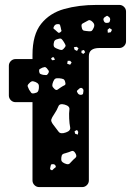

<svg xmlns="http://www.w3.org/2000/svg" viewBox="-20 -760 532 780"><path d="M139 0Q128 0 120 -8Q112 -16 112 -27V-345H43Q32 -345 24 -353Q16 -361 16 -372V-493Q16 -504 24 -512Q32 -520 43 -520H112V-537Q112 -619 147 -663Q182 -707 241 -723.5Q300 -740 372 -740H465Q476 -740 484 -732Q492 -724 492 -713V-592Q492 -581 484 -573Q476 -565 465 -565H384Q341 -565 341 -532V-27Q341 -16 333 -8Q325 0 314 0ZM420 -693Q416 -697 413 -695Q410 -693 405 -690Q398 -684 401 -677Q404 -667 412 -667Q419 -667 422.5 -668.5Q426 -670 427 -677Q430 -687 420 -693ZM356 -671Q350 -677 345 -678Q340 -679 333 -674Q322 -668 315.5 -664.5Q309 -661 312 -649Q314 -637 321 -635.5Q328 -634 341 -633Q350 -632 353.5 -635.5Q357 -639 361 -648Q367 -661 356 -671ZM216 -662Q203 -663 198 -650Q196 -644 199.5 -642Q203 -640 208 -635Q213 -631 216 -628Q219 -625 225 -629Q231 -633 229.5 -636.5Q228 -640 227 -647Q225 -654 224 -658Q223 -662 216 -662ZM425 -646 417 -639 418 -627 430 -629 435 -639ZM239 -590Q234 -598 230 -601.5Q226 -605 217 -602Q207 -600 203 -596Q199 -592 198 -582Q197 -572 201.5 -568Q206 -564 215 -561Q224 -557 229.5 -557Q235 -557 241 -565Q248 -572 246 -577Q244 -582 239 -590ZM291 -570 280 -568 283 -558 293 -553 299 -564ZM321 -557 311 -554V-545L319 -541L326 -548ZM199 -527H192L187 -521L193 -515L203 -517ZM265 -513H255L253 -501L265 -497L271 -506ZM170 -483Q165 -488 161.5 -487.5Q158 -487 152 -485Q145 -482 141.5 -479.5Q138 -477 139 -470Q140 -462 143.5 -460Q147 -458 155 -456Q163 -455 167.5 -455Q172 -455 176 -462Q180 -469 177.5 -473Q175 -477 170 -483ZM245 -426Q243 -436 237.5 -438.5Q232 -441 221 -442Q210 -443 205 -440.5Q200 -438 196 -428Q192 -418 192.5 -412Q193 -406 202 -398Q209 -392 214 -396Q219 -400 227 -405Q236 -411 242 -413.5Q248 -416 245 -426ZM124 -427Q114 -431 109 -429.5Q104 -428 97 -420Q91 -414 92.5 -409Q94 -404 98 -396Q103 -388 106.5 -383.5Q110 -379 119 -381Q130 -383 133.5 -387.5Q137 -392 138 -402Q139 -413 136 -418Q133 -423 124 -427ZM313 -402Q307 -405 301 -399Q297 -395 294 -392.5Q291 -390 294 -385Q299 -373 311 -375Q317 -376 317.5 -380Q318 -384 319 -390Q320 -398 313 -402ZM261 -279Q260 -301 262 -315Q264 -329 243 -335Q222 -341 217 -327.5Q212 -314 200 -296Q191 -283 188.5 -275Q186 -267 196 -254Q210 -236 218 -225Q226 -214 248 -222Q268 -229 265 -243Q262 -257 261 -279ZM293 -232 283 -227 285 -217 296 -213 298 -224ZM286 -138Q279 -150 270 -146Q261 -142 247 -138Q237 -136 233.5 -132.5Q230 -129 229 -119Q228 -109 231 -104.5Q234 -100 243 -96Q252 -92 257.5 -93Q263 -94 269 -102Q279 -113 286.5 -119Q294 -125 286 -138ZM206 -86Q203 -94 193 -93Q188 -93 187 -90.5Q186 -88 185 -83Q184 -78 183.5 -75Q183 -72 187 -70Q191 -67 193.5 -69.5Q196 -72 199 -75Q203 -78 205.5 -80Q208 -82 206 -86Z"/></svg>

Font: Rubik Moonrocks
Style: Regular
Weight: 400
Designer: Hubert and Fischer, NaN
Foundry: Hubert and Fischer, NaN
Version: Version 2.200